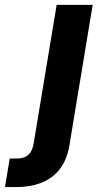

<svg xmlns="http://www.w3.org/2000/svg" viewBox="-128 -549 405 773"><path d="M100.1 -529.3H245.1L151.4 36.6Q142.1 92.3 114.3 129.6Q86.4 167 41.7 185.5Q-2.9 204.1 -63 204.1H-107.9L-88.9 89.4H-62Q-30.3 89.4 -13.7 74.2Q2.9 59.1 7.8 26.9Z"/></svg>

Font: Inter 24pt
Style: Bold Italic
Weight: 700
Italic angle: -9.3988°
Version: Version 4.001;git-66647c0bb